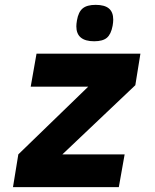

<svg xmlns="http://www.w3.org/2000/svg" viewBox="-20 -771 640 791"><path d="M55.5 -135 343.5 -414H106.5L130.5 -550H558.5L537.5 -420L237 -135H493.5L469.5 0H33.5ZM294.5 -662.5Q294.5 -672 297 -687Q303 -722 320.8 -736.5Q338.5 -751 374 -751Q411 -751 428.8 -736Q446.5 -721 446.5 -690Q446.5 -680 444 -665Q437.5 -630 420.5 -615.5Q403.5 -601 368 -601Q294.5 -601 294.5 -662.5Z"/></svg>

Font: JuliaMono Black
Style: Italic
Weight: 900
Italic angle: -9°
Monospace: yes
Designer: cormullion
Foundry: corm
Version: Version 0.057; ttfautohint (v1.8.4)